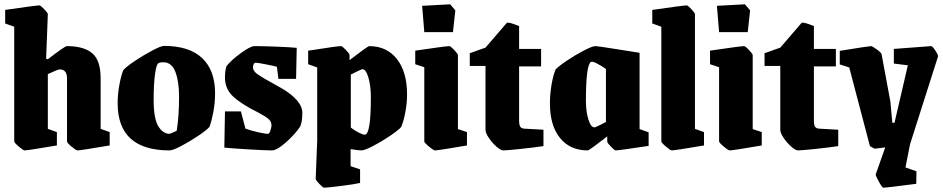

<svg xmlns="http://www.w3.org/2000/svg" viewBox="-20 -686 4374 891"><path d="M46 -30V-562L4 -577V-640Q148 -661 163 -661Q168 -661 185 -643.5Q202 -626 202 -620L194 -413L202 -411Q281 -472 290 -472Q369 -472 408 -439Q447 -406 447 -324V-88L489 -73V-11Q353 12 340 12Q333 12 312 -5.5Q291 -23 291 -30V-322Q291 -364 257 -364Q249 -364 202 -342V-88L244 -73V-11Q108 12 94 12Q88 12 67 -6Q46 -24 46 -30Z M526 -207Q526 -249 534 -292.5Q542 -336 552 -360Q565 -376 605.5 -403Q646 -430 686.5 -451.5Q727 -473 741 -473Q858 -473 918 -416.5Q978 -360 978 -254Q978 -208 970 -166Q962 -124 952 -97Q939 -82 899.5 -55.5Q860 -29 821 -8.5Q782 12 767 12Q526 12 526 -207ZM800 -79Q811 -147 811 -239Q811 -307 794 -352Q777 -397 738 -397Q724 -397 717 -394Q706 -390 699.5 -343Q693 -296 693 -222Q693 -136 714.5 -100.5Q736 -65 767 -65Q772 -66 800 -79Z M1021 -1 1024 -169H1098L1119 -89Q1144 -80 1177 -72.5Q1210 -65 1224 -65Q1230 -65 1235 -81Q1240 -97 1240 -104Q1240 -122 1226 -134Q1212 -146 1178 -164Q1152 -177 1138 -185Q1070 -224 1047 -254.5Q1024 -285 1024 -326Q1024 -357 1031 -379Q1052 -406 1097 -439Q1142 -472 1161 -472Q1201 -472 1264.5 -469.5Q1328 -467 1357 -464L1354 -320H1272L1265 -376Q1256 -379 1216 -387Q1176 -395 1166 -395Q1160 -395 1157 -387.5Q1154 -380 1154 -373Q1154 -356 1176.5 -340.5Q1199 -325 1236 -305Q1244 -301 1287.5 -276Q1331 -251 1357 -221.5Q1383 -192 1383 -162Q1383 -124 1374 -101Q1363 -82 1337.5 -55Q1312 -28 1285.5 -8Q1259 12 1242 12Q1216 12 1138.5 7.5Q1061 3 1021 -1Z M1445 144 1452 -34V-373L1410 -388V-451L1432 -454Q1545 -472 1563 -472Q1568 -472 1585 -454.5Q1602 -437 1602 -431V-407Q1687 -472 1693 -472Q1775 -472 1822 -412Q1869 -352 1869 -248Q1869 -207 1861 -165Q1853 -123 1842 -97Q1829 -82 1790 -55.5Q1751 -29 1711.5 -8.5Q1672 12 1657 12Q1645 12 1607 6V85L1651 100V163Q1626 169 1562 177Q1498 185 1484 185Q1479 185 1462 167.5Q1445 150 1445 144ZM1701 -234Q1701 -288 1689.5 -326.5Q1678 -365 1662 -365Q1658 -365 1626 -349L1608 -340V-94Q1625 -81 1644 -71Q1663 -61 1673 -61Q1701 -61 1701 -234Z M1949 -30V-374L1907 -388V-451Q2050 -472 2065 -472Q2071 -472 2088 -454Q2105 -436 2105 -430V-87L2147 -73V-11Q2013 12 1999 12Q1992 12 1970.5 -6Q1949 -24 1949 -30ZM1949 -537 1939 -659 2069 -666 2093 -638 2082 -537Z M2233 -84V-380H2160V-439L2233 -465L2332 -580Q2340 -585 2389 -565V-459H2491V-378H2389V-126Q2389 -106 2394.5 -98Q2400 -90 2412 -89L2502 -84V-8Q2456 -1 2392.5 5.5Q2329 12 2315 12Q2304 12 2284 -5.5Q2264 -23 2248.5 -46Q2233 -69 2233 -84Z M2532 -206Q2532 -249 2539.5 -293Q2547 -337 2558 -363Q2571 -378 2610.5 -404.5Q2650 -431 2689.5 -451.5Q2729 -472 2743 -472Q2753 -472 2834.5 -459Q2916 -446 2948 -441V-87L2990 -72V-9Q2852 12 2837 12Q2832 12 2815 -5.5Q2798 -23 2798 -29V-53Q2714 12 2708 12Q2625 12 2578.5 -46Q2532 -104 2532 -206ZM2792 -120V-366Q2772 -380 2751 -391Q2730 -402 2723 -399Q2699 -386 2699 -219Q2699 -168 2710.5 -131.5Q2722 -95 2738 -95Q2744 -95 2767 -107Q2790 -119 2792 -120Z M3049 -30V-562L3007 -577V-640Q3152 -661 3167 -661Q3172 -661 3188.5 -643.5Q3205 -626 3205 -620V-88L3247 -73V-11Q3112 12 3097 12Q3091 12 3070 -6Q3049 -24 3049 -30Z M3317 -30V-374L3275 -388V-451Q3418 -472 3433 -472Q3439 -472 3456 -454Q3473 -436 3473 -430V-87L3515 -73V-11Q3381 12 3367 12Q3360 12 3338.5 -6Q3317 -24 3317 -30ZM3317 -537 3307 -659 3437 -666 3461 -638 3450 -537Z M3601 -84V-380H3528V-439L3601 -465L3700 -580Q3708 -585 3757 -565V-459H3859V-378H3757V-126Q3757 -106 3762.5 -98Q3768 -90 3780 -89L3870 -84V-8Q3824 -1 3760.5 5.5Q3697 12 3683 12Q3672 12 3652 -5.5Q3632 -23 3616.5 -46Q3601 -69 3601 -84Z M4044 123 4088 -2 4040 4Q4037 4 4017 -8L3921 -373L3877 -387V-450Q4013 -472 4022 -472Q4028 -472 4048.5 -457Q4069 -442 4071 -435L4112 -214L4121 -116H4131L4193 -383L4128 -391V-459Q4292 -472 4301 -472Q4307 -472 4320.5 -451.5Q4334 -431 4333 -424L4203 -16L4182 91L4233 109L4232 167Q4094 185 4079 185Q4074 185 4058.5 157Q4043 129 4044 123Z"/></svg>

Font: Grenze ExtraBold
Style: Regular
Weight: 800
Designer: Renata Polastri
Foundry: Omnibus-Type
Version: Version 1.002; ttfautohint (v1.8)